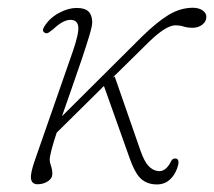

<svg xmlns="http://www.w3.org/2000/svg" viewBox="-20 -480 566 508"><path d="M224 -420.5Q224 -411 216.2 -385.2Q208.5 -359.5 196.5 -323.8Q184.5 -288 170.5 -248.5Q156.5 -209 144 -172.5L355.5 -383Q395.5 -422 426 -440.5Q456.5 -459 489.5 -459.5Q506 -459.5 516 -452.5Q526 -445.5 526 -435.5Q526 -423.5 515.8 -415.2Q505.5 -407 491 -406.5Q475.5 -406.5 465.8 -409.8Q456 -413 443.5 -413Q419 -412.5 375 -370L278 -274.5L283.5 -277.5L352 -80.5Q362 -52.5 372.8 -41Q383.5 -29.5 397 -27.5Q418.5 -24 433 -54Q437 -62 446 -60.5Q454.5 -58 451.5 -44Q445 -18.5 428.5 -4Q412 10.5 386.5 7.5Q364 5 349.8 -10.2Q335.5 -25.5 323 -61.5L255 -252.5L130 -129Q121.5 -103.5 116.5 -84.5Q111.5 -65.5 111.5 -57Q111.5 -50.5 115 -40.8Q118.5 -31 118.5 -20Q118.5 -8 106.5 -0.2Q94.5 7.5 79.5 7.5Q64 7.5 62 -7.5Q60 -22.5 74 -61L173 -345Q189.5 -393 187 -410.2Q184.5 -427.5 166 -427.5Q157.5 -427.5 146.5 -422Q135.5 -416.5 120.5 -402.5Q114 -397.5 109 -394Q104 -390.5 99 -393Q89 -398 98 -411Q112 -433 136.5 -446Q161 -459 182.5 -459Q205 -459 214.5 -449.2Q224 -439.5 224 -420.5Z"/></svg>

Font: Fraunces 9pt Soft Thin
Style: Italic
Weight: 100
Italic angle: -16°
Version: Version 1.000;[b76b70a41]